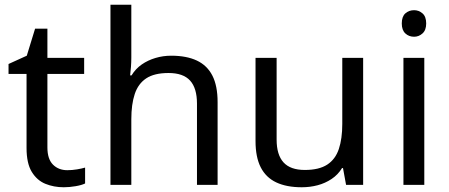

<svg xmlns="http://www.w3.org/2000/svg" viewBox="-20 -780 1895 810"><path d="M264 -62Q284 -62 305 -65.5Q326 -69 339 -73V-6Q325 1 299 5.5Q273 10 249 10Q207 10 171.5 -4.5Q136 -19 114 -55Q92 -91 92 -156V-468H16V-510L93 -545L128 -659H180V-536H335V-468H180V-158Q180 -109 203.5 -85.5Q227 -62 264 -62Z M534 -537Q534 -518 532.5 -498Q531 -478 529 -462H535Q552 -490 578 -508Q604 -526 636 -535.5Q668 -545 702 -545Q767 -545 810.5 -524.5Q854 -504 876 -461Q898 -418 898 -349V0H811V-343Q811 -408 782 -440Q753 -472 691 -472Q631 -472 597 -449.5Q563 -427 548.5 -383.5Q534 -340 534 -277V0H446V-760H534Z M1512 -536V0H1440L1427 -71H1423Q1406 -43 1379 -25Q1352 -7 1320 1.5Q1288 10 1253 10Q1189 10 1145.5 -10.5Q1102 -31 1080 -74Q1058 -117 1058 -185V-536H1147V-191Q1147 -127 1176 -95Q1205 -63 1266 -63Q1326 -63 1360.5 -85.5Q1395 -108 1409.5 -151.5Q1424 -195 1424 -257V-536Z M1770 -536V0H1682V-536ZM1727 -737Q1747 -737 1762.5 -723.5Q1778 -710 1778 -681Q1778 -653 1762.5 -639Q1747 -625 1727 -625Q1705 -625 1690 -639Q1675 -653 1675 -681Q1675 -710 1690 -723.5Q1705 -737 1727 -737Z"/></svg>

Font: ukannada85
Style: Book
Weight: 400
Designer: Jelle Bosma - Monotype Design Team
Foundry: Monotype Imaging Inc.
Version: Version 2.003